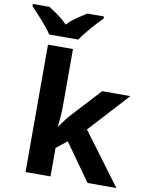

<svg xmlns="http://www.w3.org/2000/svg" viewBox="-154 -1054 877 1128"><g transform="rotate(10 284.5 -490.0)"><path d="M78 -760H227V-420Q227 -389 224.5 -358.5Q222 -328 219 -297H221Q225 -303 227 -305Q241 -325 255 -343.5Q269 -362 286 -380L439 -546H607L390 -309L620 0H448L291 -221L227 -170V0H78ZM-51 -980H48Q74 -964 104 -942.5Q134 -921 160 -894Q185 -921 216.5 -942.5Q248 -964 274 -980H373V-967Q360 -954 342.5 -935.5Q325 -917 307.5 -896.5Q290 -876 274 -856Q258 -836 248 -820H74Q64 -837 48 -856.5Q32 -876 14.5 -896Q-3 -916 -20.5 -934.5Q-38 -953 -51 -967Z"/></g></svg>

Font: BC Sans
Style: Bold
Weight: 700
Designer: Monotype Design Team
Province of B.C.
Foundry: Monotype Imaging Inc.
Version: Version 2.000;GOOG;noto-source:20170915:90ef993387c0